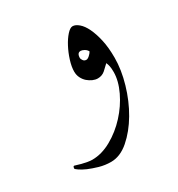

<svg xmlns="http://www.w3.org/2000/svg" viewBox="-113 -376 393 424"><g transform="rotate(-30 83.0 -164.0)"><path d="M174.8 -208.5Q174.8 -178.2 164.8 -143.8Q154.8 -109.4 137.7 -80.3Q120.6 -51.3 98.6 -32.2Q76.7 -13.2 53.2 -13.2Q38.1 -13.2 23.7 -17.3Q9.3 -21.5 -1.5 -26.1Q-12.2 -30.8 -18.6 -35.4Q-24.9 -40 -24.9 -40.5Q-24.9 -46.9 -22 -46.9Q-21.5 -46.9 -16.8 -45.4Q-12.2 -43.9 -5.9 -42.2Q0.5 -40.5 7.6 -39.3Q14.6 -38.1 19.5 -38.1Q43.9 -38.1 68.6 -52Q93.3 -65.9 113 -87.4Q132.8 -108.9 145 -134.5Q157.2 -160.2 157.2 -182.6Q157.2 -191.9 156 -197.5Q154.8 -203.1 152.8 -207.5Q146.5 -201.2 138.7 -194.3Q130.9 -187.5 120.1 -187.5Q113.8 -187.5 107.2 -190.4Q100.6 -193.4 95 -198.2Q89.4 -203.1 85.7 -210.4Q82 -217.8 82 -226.6Q82 -238.8 86.9 -254.4Q91.8 -270 98.9 -283.4Q106 -296.9 114.3 -306.2Q122.6 -315.4 128.9 -315.4Q136.2 -315.4 144.5 -308.3Q152.8 -301.3 159.4 -287.6Q166 -273.9 170.4 -254.4Q174.8 -234.9 174.8 -208.5ZM133.8 -248.5Q130.9 -253.9 125.7 -256.6Q120.6 -259.3 117.2 -259.3Q107.9 -259.3 107.9 -246.1Q107.9 -244.1 110.6 -240Q113.3 -235.8 118.7 -235.8Q122.1 -235.8 127 -240.2Q131.8 -244.6 133.8 -248.5Z"/></g></svg>

Font: Simplified Naskh
Style: Regular
Weight: 400
Designer: SIL International
Foundry: Arabeyes
Version: 1.02_alpha